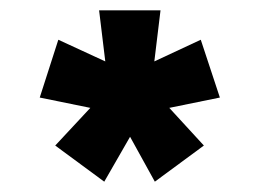

<svg xmlns="http://www.w3.org/2000/svg" viewBox="-20 -748 503 372"><path d="M182 -396 87 -466 155 -539 57 -559 93 -671 184 -629 172 -728H291L279 -629L369 -671L406 -559L308 -539L375 -466L280 -396L232 -483Z"/></svg>

Font: Onest
Style: Bold
Weight: 700
Designer: Dmitri Voloshin, Andrey Kudryavtsev
Foundry: Dmitri Voloshin, Andrey Kudryavtsev
Version: Version 1.000;gftools[0.9.33]